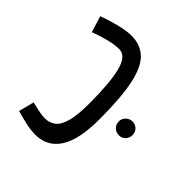

<svg xmlns="http://www.w3.org/2000/svg" viewBox="-125 -694 1194 1194"><g transform="rotate(-45 472.0 -96.5)"><path d="M385 21Q205 21 120 -34.5Q35 -90 35 -193Q35 -236 46 -283.5Q57 -331 68 -369L170 -343Q164 -317 156.5 -284Q149 -251 149 -223Q149 -183 172 -153.5Q195 -124 252 -108.5Q309 -93 411 -93V-92V-93Q592 -93 686.5 -117Q781 -141 781 -201Q781 -239 768 -290.5Q755 -342 735 -396L842 -429Q854 -396 866 -356.5Q878 -317 886 -278Q894 -239 894 -205Q894 -125 845 -75Q796 -25 685 -2Q574 21 386 21ZM461 236Q435 236 417.5 219Q400 202 400 177Q400 151 417.5 133Q435 115 461 115Q486 115 503.5 133Q521 151 521 177Q521 202 503.5 219Q486 236 461 236Z"/></g></svg>

Font: Noto Sans Arabic UI SmCn SmBd
Style: Regular
Weight: 600
Width: 4
Designer: Monotype Design Team, Nadine Chahine and Nizar Qandah
Foundry: Monotype Imaging Inc.
Version: Version 2.010; ttfautohint (v1.8.4.7-5d5b)